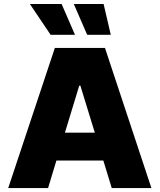

<svg xmlns="http://www.w3.org/2000/svg" viewBox="-20 -949 807 969"><path d="M21.5 0 256.8 -707H509.8L744.1 0H543.9L501.5 -138.7H264.6L222.7 0ZM458.5 -279.3 385.7 -516.6H379.9L307.6 -279.3ZM130.9 -928.7H291L358.4 -773.4H235.4ZM352.5 -928.7H502.9L539.1 -773.4H419.9Z"/></svg>

Font: Pretendard Std Black
Style: Regular
Weight: 900
Designer: Base glyphs from Inter by Rasmus Andersson; Hangeul glyphs from Noto Sans CJK(Source Han Sans) by Jang Soo-young and Kan
Foundry: Kil Hyung-jin
Version: Version 1.309